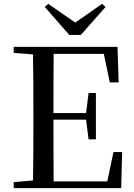

<svg xmlns="http://www.w3.org/2000/svg" viewBox="-20 -975 696 995"><path d="M230 -955 212 -939 339 -794H399L527 -939L509 -955L370 -858ZM549 -548H595L589 -732H51V-701L151 -693C153 -593 153 -493 153 -392V-339C153 -239 153 -138 151 -40L51 -31V0H608L613 -187H568L536 -35H258C257 -136 257 -238 257 -355H426L439 -253H477V-493H439L426 -389H257C257 -497 257 -598 258 -696H518Z"/></svg>

Font: Noto Serif KR Medium
Style: Regular
Weight: 500
Designer: Ryoko NISHIZUKA 西塚涼子 (kana & ideographs); Frank Grießhammer (Latin, Greek & Cyrillic); Wenlong ZHANG 张文龙 (bopomofo); San
Foundry: Adobe
Version: Version 2.001;hotconv 1.1.0;makeotfexe 2.6.0